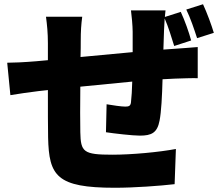

<svg xmlns="http://www.w3.org/2000/svg" viewBox="-20 -824 1040 906"><path d="M761 -775H598C601 -755 606 -701 606 -674V-578C524 -570 437 -562 360 -555C361 -586 361 -611 361 -629C361 -678 363 -707 368 -745H197C202 -708 206 -668 206 -620C206 -604 206 -575 206 -540C183 -538 164 -536 151 -535C92 -530 40 -528 14 -528L29 -375C56 -380 128 -390 161 -394C173 -395 188 -397 206 -399C206 -309 206 -218 207 -175C211 6 247 62 522 62C614 62 736 53 804 45L810 -121C730 -106 602 -94 510 -94C373 -94 361 -107 359 -200C358 -244 358 -330 359 -415C436 -423 524 -431 604 -439C603 -400 601 -366 598 -341C596 -324 588 -321 571 -321C553 -321 512 -327 483 -332L480 -200C519 -194 606 -184 640 -184C695 -184 722 -197 733 -255C741 -295 745 -372 747 -450C769 -451 789 -452 806 -453C833 -454 894 -456 913 -455V-602C880 -599 834 -596 807 -594C790 -593 771 -591 751 -590C752 -617 753 -646 754 -681C755 -696 756 -718 757 -737C775 -696 789 -648 802 -607L882 -633C872 -671 852 -727 833 -768L758 -744C759 -758 760 -769 761 -775ZM938 -804 859 -779C879 -738 896 -687 910 -644L989 -669C978 -706 957 -763 938 -804Z"/></svg>

Font: Source Han Sans HK Heavy
Style: Regular
Weight: 900
Designer: Ryoko NISHIZUKA 西塚涼子 (kana, bopomofo & ideographs); Paul D. Hunt (Latin, Greek & Cyrillic); Sandoll Communications 산돌커뮤니
Foundry: Adobe
Version: Version 2.000;hotconv 1.0.107;makeotfexe 2.5.65593